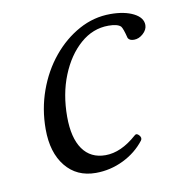

<svg xmlns="http://www.w3.org/2000/svg" viewBox="-58 -469 494 535"><g transform="rotate(-10 189.5 -201.5)"><path d="M172 13Q118 13 86.5 -26Q55 -65 55 -131Q55 -188 73.5 -239.5Q92 -291 124.5 -330.5Q157 -370 199 -393Q241 -416 288 -416Q328 -416 353.5 -403Q379 -390 379 -369Q379 -356 367 -345Q355 -334 341 -334Q328 -334 324 -342Q317 -370 312 -376Q303 -385 277 -385Q233 -385 197.5 -354Q162 -323 141 -271Q120 -219 120 -155Q120 -95 142.5 -63Q165 -31 207 -31Q251 -31 296 -71Q302 -77 309 -69Q316 -61 311 -54Q287 -23 250 -5Q213 13 172 13Z"/></g></svg>

Font: Junicode SmExp
Style: Italic
Weight: 400
Width: 6
Italic angle: -11°
Designer: Peter S. Baker
Version: Version 2.205; ttfautohint (v1.8.4)